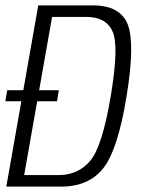

<svg xmlns="http://www.w3.org/2000/svg" viewBox="-22 -695 526 715"><path d="M-2 -318H190.5L197 -359H5ZM1.5 0H205Q308.5 0 362.8 -68.8Q417 -137.5 449.5 -337.5Q481.5 -534 453.5 -604.5Q425.5 -675 322.5 -675H120.5ZM68 -43 172 -632H299.5Q373.5 -632 397.5 -577.2Q421.5 -522.5 390.5 -337.5Q359 -150 314.2 -96.5Q269.5 -43 196 -43Z"/></svg>

Font: Anybody SemiCondensed Light
Style: Italic
Weight: 300
Width: 4
Italic angle: -10°
Version: Version 1.113;gftools[0.9.25]